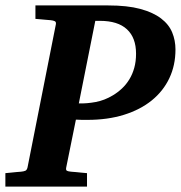

<svg xmlns="http://www.w3.org/2000/svg" viewBox="-37 -691 670 711"><path d="M612.8 -507.8Q612.8 -449.2 590.1 -401.4Q567.4 -353.5 524.9 -319.1Q482.4 -284.7 422.1 -265.9Q361.8 -247.1 287.1 -247.1H266.6Q254.4 -247.1 244.1 -248L208 -69.8Q206.5 -61 210.9 -58.6Q215.3 -56.2 226.1 -55.2Q234.9 -54.7 244.6 -53.7Q252.9 -52.7 263.4 -51.8Q273.9 -50.8 285.2 -49.8V0H-17.1V-49.8Q-6.3 -50.8 3.9 -51.8Q14.2 -52.7 22.5 -53.7Q31.7 -54.7 41 -55.2Q50.8 -56.2 56.6 -58.6Q62.5 -61 64.9 -70.8L169.9 -601.1Q171.4 -609.9 165.8 -612.5Q160.2 -615.2 150.9 -616.2Q142.1 -616.7 132.8 -617.7Q124.5 -618.7 114.3 -619.4Q104 -620.1 94.2 -621.1V-670.9H363.8Q434.6 -670.9 482.4 -658Q530.3 -645 559.3 -622.8Q588.4 -600.6 600.6 -571Q612.8 -541.5 612.8 -507.8ZM466.8 -492.2Q466.8 -551.3 433.1 -582.5Q399.4 -613.8 333 -613.8H315.9L254.9 -308.1Q284.2 -307.1 317.1 -313.2Q350.1 -319.3 380.9 -337.9Q398.9 -348.6 414.6 -363.3Q430.2 -377.9 441.9 -397Q453.6 -416 460.2 -439.7Q466.8 -463.4 466.8 -492.2Z"/></svg>

Font: Charis SIL APac
Style: Bold Italic
Weight: 700
Italic angle: -11°
Foundry: SIL International
Version: Version 5.000